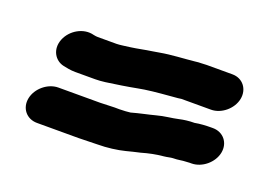

<svg xmlns="http://www.w3.org/2000/svg" viewBox="-80 -730 1085 819"><g transform="rotate(20 462.5 -321.0)"><path d="M810.7 -144H818.7C865.8 -144 913.5 -182.8 923 -230.5C932.5 -278.2 900.3 -317 853.3 -317H845.3C821.8 -317 794.7 -315.5 771.5 -311H769.1C747.6 -311 723.1 -307.9 703.5 -303.3C676.2 -296.8 639.9 -294.6 605.9 -285C574.8 -276.6 536.2 -269.5 500.2 -259.1C493.6 -257.8 464.4 -256 450.7 -256C425.3 -257.2 387.6 -254 363.7 -254H174.7C127.7 -254 80 -215.2 70.4 -167.5C60.9 -119.8 93.1 -81 140.2 -81H329.2C355.8 -81 390.7 -83 413.6 -83C457.5 -83 503.4 -89.3 537 -97.8L567.8 -105.6C577.1 -107.5 589 -110.2 599.7 -113C631.9 -122.4 664.1 -129.1 697.6 -132.1C711.9 -133.4 728.5 -138 736.6 -138C761 -138 778.2 -143 794.5 -143C800.1 -143 806.8 -144 810.7 -144ZM921.6 -474C930.9 -520.6 900.6 -561 853 -561H736C728.9 -561 721.4 -560.7 713.7 -560C703.3 -559.9 695 -559.4 683.2 -557.8C634 -552.5 580.7 -551 528.7 -541.6L499.3 -536.7C467.2 -532.2 434.5 -524.7 404.9 -520.8C386.5 -518.7 359 -514 344.6 -514H258.6C252.2 -514 248.5 -514.8 239.6 -516.4C189.6 -529.9 135.3 -497.1 116.4 -450.5C95.8 -399.5 124.6 -357 163.5 -348.5C179 -345.1 197.6 -341 220.1 -341H310.1C323.6 -341 338.2 -342.1 355.1 -344.2C404.3 -351.1 447 -357.4 493.8 -366.4L522.2 -371.3C569.3 -378.3 620 -381.6 670.3 -386.1C670.6 -386.1 671.2 -386.2 671.6 -386.3L684.2 -388H818.5C865.5 -388 912.2 -427 921.6 -474Z"/></g></svg>

Font: Smoothie
Style: BdIt
Weight: 700
Foundry: Cannot Into Space Fonts
Version: Version 0.8